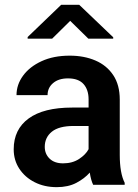

<svg xmlns="http://www.w3.org/2000/svg" viewBox="-20 -770 577 800"><path d="M368.2 0Q358.9 -19 354 -50.8Q332 -25.9 298.1 -8.1Q264.2 9.8 216.3 9.8Q165 9.8 124.5 -10.7Q84 -31.2 60.5 -66.9Q37.1 -102.5 37.1 -147.9Q37.1 -231 99.4 -276.4Q161.6 -321.8 280.3 -321.8H349.1V-356Q349.1 -396 328.1 -419.7Q307.1 -443.4 263.2 -443.4Q224.1 -443.4 201.2 -423.8Q178.2 -404.3 178.2 -373.5H48.8Q48.8 -417.5 76.2 -454.8Q103.5 -492.2 153.3 -515.1Q203.1 -538.1 270.5 -538.1Q330.6 -538.1 377.7 -517.8Q424.8 -497.6 451.9 -456.8Q479 -416 479 -355V-124.5Q479 -48.8 499.5 -8.3V0ZM242.7 -89.4Q281.7 -89.4 309.6 -107.7Q337.4 -126 349.1 -148.4V-245.1H286.6Q225.6 -245.1 196 -221.2Q166.5 -197.3 166.5 -158.2Q166.5 -128.4 186.8 -108.9Q207 -89.4 242.7 -89.4ZM310.1 -750 451.7 -614.7V-608.9H348.1L272.5 -683.1L197.3 -608.9H95.2V-615.7L234.9 -750Z"/></svg>

Font: Vazirmatn UI FD SemiBold
Style: Regular
Weight: 600
Designer: Saber Rastikerdar
Foundry: Saber Rastikerdar
Version: Version 33.003